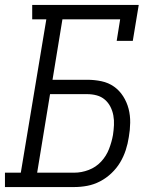

<svg xmlns="http://www.w3.org/2000/svg" viewBox="-33 -755 653 775"><path d="M-13 0V-58H51L154 -677H97V-735H527L503 -590H438L452 -677H219L179 -433H319Q349 -433 377 -427Q405 -421 427 -405.5Q449 -390 464 -366.5Q479 -343 486 -316Q493 -289 492.5 -259.5Q492 -230 487 -202Q483 -175 474.5 -149Q466 -123 452 -99.5Q438 -76 417 -56Q396 -36 371 -23Q346 -10 319.5 -5Q293 0 267 0ZM267 -58Q296 -58 325 -69Q354 -80 375 -102.5Q396 -125 407 -153.5Q418 -182 423 -210Q426 -230 427 -250Q428 -270 424.5 -289Q421 -308 412.5 -324.5Q404 -341 390 -353Q376 -365 357.5 -370Q339 -375 319 -375H169L117 -58Z"/></svg>

Font: Iosevka Etoile Light Oblique
Style: Regular
Weight: 300
Italic angle: -9°
Designer: Belleve Invis
Foundry: Belleve Invis
Version: Version 15.5.2; ttfautohint (v1.8.4)